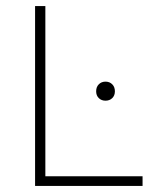

<svg xmlns="http://www.w3.org/2000/svg" viewBox="-20 -615 499 635"><path d="M96 0V-595H130V-32H451.5V0ZM329 -282Q315.5 -282 306.8 -290.5Q298 -299 298 -313Q298 -327.5 306.8 -336.2Q315.5 -345 329 -345Q342.5 -345 351.2 -336.2Q360 -327.5 360 -313Q360 -299 351.2 -290.5Q342.5 -282 329 -282Z"/></svg>

Font: Encode Sans SC Condensed Thin Thin
Style: Regular
Weight: 250
Version: Version 3.002